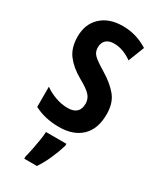

<svg xmlns="http://www.w3.org/2000/svg" viewBox="-197 -619 754 905"><g transform="rotate(30 180.5 -166.0)"><path d="M332 -154Q332 -74 288 -32Q244 10 166 10Q127 10 93 2Q59 -6 31 -21V-131Q55 -113 89 -100.5Q123 -88 157 -88Q221 -88 221 -148Q221 -173 204.5 -192Q188 -211 139 -238Q88 -267 59 -305Q30 -343 30 -404Q30 -472 73.5 -512.5Q117 -553 191 -553Q229 -553 262.5 -543Q296 -533 328 -513L294 -426Q272 -442 247 -451.5Q222 -461 196 -461Q168 -461 153 -446.5Q138 -432 138 -408Q138 -391 144.5 -379Q151 -367 169 -353.5Q187 -340 220 -320Q270 -290 301 -253Q332 -216 332 -154ZM237 72Q226 109 208 149.5Q190 190 169 221H100V209Q105 191 110.5 164Q116 137 120.5 109Q125 81 126 61H237Z"/></g></svg>

Font: Noto Sans ExtraCondensed SemiBold
Style: Regular
Weight: 600
Width: 2
Designer: Monotype Design Team
Foundry: Monotype Imaging Inc.
Version: Version 2.013; ttfautohint (v1.8.4.7-5d5b)